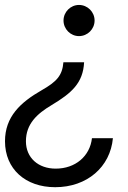

<svg xmlns="http://www.w3.org/2000/svg" viewBox="-20 -573 527 788"><path d="M325.2 -317.4H240.2C235.8 -262.7 212.4 -237.8 150.9 -202.6C64 -152.8 0.5 -94.2 0.5 6.8C0.5 120.6 84.5 195.3 206.5 195.3C337.4 195.3 432.6 112.3 443.4 -5.9H357.4C349.1 67.9 289.6 119.1 208.5 119.1C137.2 119.1 86.4 74.7 86.4 6.8C86.4 -64.9 132.8 -106.4 190.9 -141.1C273.9 -190.9 320.8 -231.9 325.2 -317.4ZM240.7 -488.8C240.7 -453.6 269.5 -424.8 304.2 -424.8C339.4 -424.8 368.2 -453.6 368.2 -488.8C368.2 -523.9 339.4 -552.7 304.2 -552.7C269.5 -552.7 240.7 -523.9 240.7 -488.8Z"/></svg>

Font: Guggenheim Sans Display
Style: Italic
Weight: 400
Italic angle: -7°
Designer: Modified by Tom Baber under direction of Pentagram Design 2023
Foundry: rsms
Version: Version 1.001;Glyphs 3.1.2 (3151)